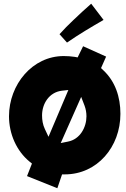

<svg xmlns="http://www.w3.org/2000/svg" viewBox="-20 -955 678 1030"><path d="M220.7 -262.7C209.5 -286.1 205.6 -311.5 205.6 -335.9C205.6 -398.4 243.2 -459.5 311 -468.3L346.7 -472.2L240.2 -221.2ZM415.5 -435.1 433.6 -388.2C440.4 -370.1 443.8 -350.6 443.8 -331.1C443.8 -272.5 409.7 -207.5 344.2 -195.3L305.7 -187.5ZM287.6 54.7 313 -19.5H327.6C502 -19.5 626 -167.5 626 -344.2C626 -435.5 598.1 -518.6 533.7 -578.6L522 -589.8L549.3 -651.4L425.8 -707L396.5 -647L381.3 -649.9C361.8 -652.8 341.8 -654.3 321.8 -654.3C153.8 -654.3 28.3 -501.5 28.3 -331.1C28.3 -237.3 68.4 -145 139.2 -87.4L151.4 -77.6L125 -10.3ZM339.4 -726.6C402.8 -770.5 468.8 -809.6 535.6 -848.1L469.2 -935.1C436.5 -906.7 404.8 -877 373 -846.7C347.2 -822.3 322.3 -797.4 299.3 -771.5Z"/></svg>

Font: Luckiest Guy
Style: Regular
Weight: 400
Designer: Astigmatic (AOETI)
Foundry: Astigmatic (AOETI)
Version: Version 1.001